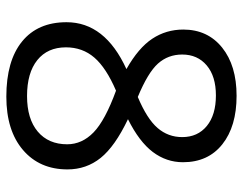

<svg xmlns="http://www.w3.org/2000/svg" viewBox="-101 -663 774 612"><g transform="rotate(90 286.0 -357.0)"><path d="M285.2 -724.1Q382.8 -724.1 439.9 -678.7Q497.1 -633.3 497.1 -553.2Q497.1 -500.5 464.4 -457Q431.6 -413.6 359.9 -377.9Q446.8 -336.4 483.4 -290.8Q520 -245.1 520 -185.1Q520 -96.2 458 -43.2Q396 9.8 288.1 9.8Q173.8 9.8 112.3 -40.3Q50.8 -90.3 50.8 -182.1Q50.8 -304.7 200.2 -373Q132.8 -411.1 103.5 -455.3Q74.2 -499.5 74.2 -554.2Q74.2 -631.8 131.6 -678Q189 -724.1 285.2 -724.1ZM130.9 -180.2Q130.9 -121.6 171.6 -88.9Q212.4 -56.2 286.1 -56.2Q358.9 -56.2 399.4 -90.3Q439.9 -124.5 439.9 -184.1Q439.9 -231.4 401.9 -268.3Q363.8 -305.2 269 -339.8Q196.3 -308.6 163.6 -270.8Q130.9 -232.9 130.9 -180.2ZM284.2 -658.2Q223.1 -658.2 188.5 -628.9Q153.8 -599.6 153.8 -550.8Q153.8 -505.9 182.6 -473.6Q211.4 -441.4 289.1 -409.2Q358.9 -438.5 387.9 -472.2Q417 -505.9 417 -550.8Q417 -600.1 381.6 -629.2Q346.2 -658.2 284.2 -658.2Z"/></g></svg>

Font: f3_21440 
Style: Regular
Weight: 400
Foundry: Ascender Corporation
Version: Version 1.10